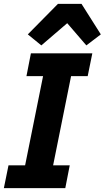

<svg xmlns="http://www.w3.org/2000/svg" viewBox="-24 -974 542 994"><path d="M314 0H-4L20 -118H106L199 -580H113L136 -698H454L430 -580H344L251 -118H337ZM276 -954H398L498 -796L423 -739L324 -854L190 -739L120 -796Z"/></svg>

Font: IBM Plex Sans
Style: Bold Italic
Weight: 700
Italic angle: -11.31°
Designer: Mike Abbink, Paul van der Laan, Pieter van Rosmalen
Foundry: Bold Monday
Version: Version 3.201